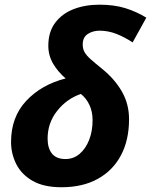

<svg xmlns="http://www.w3.org/2000/svg" viewBox="-20 -785 641 815"><path d="M241.2 9.8Q165 9.8 117.9 -17.6Q70.8 -44.9 48.8 -88.9Q26.9 -132.8 26.9 -182.1Q26.9 -288.1 91.3 -356.9Q155.8 -425.8 258.8 -452.1Q226.6 -479 205.8 -514.2Q185.1 -549.3 185.1 -590.8Q185.1 -649.4 214.1 -688.2Q243.2 -727.1 292.2 -746.1Q341.3 -765.1 401.9 -765.1Q464.4 -765.1 511.7 -750.5Q559.1 -735.8 601.1 -710L543 -605Q507.3 -628.4 472.9 -641.6Q438.5 -654.8 402.8 -654.8Q374.5 -654.8 352.8 -640.9Q331.1 -627 331.1 -596.2Q331.1 -578.1 338.6 -564.2Q346.2 -550.3 364.5 -533.9Q382.8 -517.6 414.1 -492.2Q466.3 -450.2 497.1 -397Q527.8 -343.8 527.8 -278.8Q527.8 -190.9 493.7 -126.2Q459.5 -61.5 395.3 -25.9Q331.1 9.8 241.2 9.8ZM257.8 -109.9Q292 -109.9 317.9 -131.8Q343.8 -153.8 358.4 -191.2Q373 -228.5 373 -274.9Q373 -311 359.6 -339.6Q346.2 -368.2 323.2 -386.2Q263.2 -365.7 222.7 -314.5Q182.1 -263.2 182.1 -196.8Q182.1 -155.8 200.9 -132.8Q219.7 -109.9 257.8 -109.9Z"/></svg>

Font: Open Sans
Style: Bold Italic
Weight: 700
Italic angle: -12°
Designer: Monotype Design Team
Foundry: Monotype Imaging Inc.
Version: Version 3.003; ttfautohint (v1.8.4)